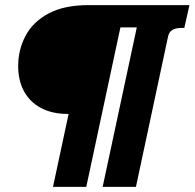

<svg xmlns="http://www.w3.org/2000/svg" viewBox="-20 -730 760 750"><path d="M720 -710H533L381 0H511L636 -585Q639 -600 646.5 -607.5Q654 -615 665 -618Q676 -621 689 -621H700ZM560 -710H383L364 -623H541ZM317 0 469 -710H325Q231 -710 170 -677.5Q109 -645 80 -590.5Q51 -536 51 -472Q51 -415 74 -373Q97 -331 140.5 -308Q184 -285 244 -285H248L187 0Z"/></svg>

Font: Roboto Serif 20pt Black
Style: Italic
Weight: 900
Italic angle: -10°
Version: Version 1.008